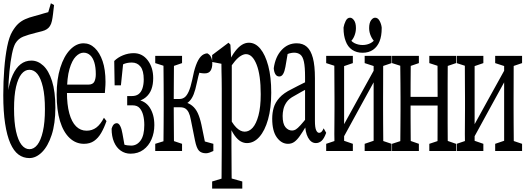

<svg xmlns="http://www.w3.org/2000/svg" viewBox="-24 -857 3158 1150"><path d="M151.9 89.8Q115.2 89.8 86.7 68.6Q58.1 47.4 37.8 1.2Q17.6 -44.9 6.6 -116.7Q-4.4 -188.5 -4.4 -286.6Q-4.4 -369.1 1.5 -444.1Q7.3 -519 19 -577.9Q30.8 -636.7 49.8 -668.5Q67.4 -698.2 85.4 -714.8Q103.5 -731.4 126.7 -741.9Q149.9 -752.4 182.6 -760.7Q196.8 -764.2 210.4 -768.3Q224.1 -772.5 237.8 -776.6Q251.5 -780.8 265.1 -784.2L280.8 -837.4L299.8 -826.7Q296.4 -797.4 293.7 -773.7Q291 -750 286.9 -731.2Q282.7 -712.4 274.9 -700.7Q268.1 -689.9 256.8 -682.4Q245.6 -674.8 229 -670.4Q212.4 -666 189 -660.2Q145 -649.4 115.5 -637.7Q85.9 -626 68.4 -597.7Q56.6 -577.6 47.6 -533.4Q38.6 -489.3 32.7 -430.4Q26.9 -371.6 24.9 -305.7L23.4 -306.6Q33.2 -366.7 52.5 -408.7Q71.8 -450.7 99.6 -472.4Q127.4 -494.1 164.1 -494.1Q202.6 -494.1 235.1 -464.1Q267.6 -434.1 287.6 -371.6Q307.6 -309.1 307.6 -212.4Q307.6 -116.7 285.4 -48.8Q263.2 19 227.5 54.4Q191.9 89.8 151.9 89.8ZM245.1 -203.1Q245.1 -283.2 232.9 -335.7Q220.7 -388.2 200.4 -413.6Q180.2 -439 151.9 -439Q125 -439 104.5 -413.6Q84 -388.2 72 -336.7Q60.1 -285.2 60.1 -206.1Q60.1 -124.5 72 -70.6Q84 -16.6 104.7 10Q125.5 36.6 152.3 36.6Q179.2 36.6 200 10Q220.7 -16.6 232.9 -70.1Q245.1 -123.5 245.1 -203.1Z M479 4.4Q429.7 4.4 392.6 -30.8Q355.5 -65.9 335.4 -131.6Q315.4 -197.3 315.4 -290Q315.4 -382.3 337.2 -451.7Q358.9 -521 396 -559.3Q433.1 -597.7 476.6 -597.7Q514.2 -597.7 543.7 -569.6Q573.2 -541.5 590.6 -490.7Q607.9 -439.9 607.9 -366.7Q607.9 -346.7 606.2 -329.1Q604.5 -311.5 604 -299.8H342.3V-350.1H503.9Q532.2 -350.1 541 -367.9Q549.8 -385.7 549.8 -412.6Q549.8 -454.1 541 -482.9Q532.2 -511.7 515.6 -526.6Q499 -541.5 476.6 -541.5Q452.6 -541.5 429.9 -518.3Q407.2 -495.1 392.1 -443.4Q377 -391.6 377 -304.2Q377 -230 391.1 -178.2Q405.3 -126.5 431.6 -100.3Q458 -74.2 494.6 -74.2Q527.8 -74.2 553 -93Q578.1 -111.8 598.6 -151.9L613.8 -131.8Q599.6 -90.8 581.8 -60.3Q564 -29.8 539.3 -12.7Q514.6 4.4 479 4.4Z M757.8 63.5Q725.1 63.5 699.2 45.4Q673.3 27.3 658.9 -6.3Q644.5 -40 644.5 -85.9Q647.9 -97.7 652.3 -105Q656.7 -112.3 662.6 -115.7Q668.5 -119.1 675.8 -119.1Q687.5 -119.1 696.3 -101.6Q705.1 -84 709.5 -56.6L726.1 36.6L681.6 -9.3Q699.2 2.4 718.5 8.8Q737.8 15.1 761.7 15.1Q795.9 15.1 818.1 -15.4Q840.3 -45.9 840.3 -108.4Q840.3 -141.1 833.5 -167.2Q826.7 -193.4 812.3 -209.7Q797.9 -226.1 770 -226.1H737.8V-281.7H766.1Q791 -281.7 806.4 -293.5Q821.8 -305.2 829.3 -328.1Q836.9 -351.1 836.9 -380.9Q836.9 -433.6 817.6 -458Q798.3 -482.4 766.1 -482.4Q740.2 -482.4 720.7 -474.9Q701.2 -467.3 687 -450.7L715.3 -491.7L700.2 -345.7H662.6L660.2 -491.7Q681.6 -513.2 712.9 -525.9Q744.1 -538.6 776.9 -538.6Q828.6 -538.6 861.1 -495.6Q893.6 -452.6 893.6 -389.2Q893.6 -350.6 882.8 -322Q872.1 -293.5 849.9 -274.7Q827.6 -255.9 794.4 -249L792.5 -260.7Q819.3 -257.3 839.4 -245.4Q859.4 -233.4 872.8 -212.9Q886.2 -192.4 893.3 -166.3Q900.4 -140.1 900.4 -107.4Q900.4 -61.5 883.5 -22.5Q866.7 16.6 834.7 40Q802.7 63.5 757.8 63.5Z M905.8 47.4V4.4L981 -19H996.6L1066.4 4.4V47.4ZM905.8 -479V-522.5H1066.4V-479L996.6 -455.1H981ZM954.1 47.4Q955.1 20 955.3 -24.2Q955.6 -68.4 956.1 -117.2Q956.5 -166 956.5 -204.1V-270Q956.5 -308.6 956.1 -357.2Q955.6 -405.8 955.3 -450.7Q955.1 -495.6 954.1 -522.5H1019Q1018.1 -495.6 1017.8 -450.2Q1017.6 -404.8 1017.1 -353.8Q1016.6 -302.7 1016.6 -259.3V-217.3Q1016.6 -173.3 1017.1 -121.6Q1017.6 -69.8 1017.8 -24.9Q1018.1 20 1019 47.4ZM1144 -15.1 1119.1 -139.2Q1114.3 -166.5 1106.2 -182.9Q1098.1 -199.2 1086.2 -206.8Q1074.2 -214.4 1055.7 -214.4H986.8V-264.2H1052.2Q1067.9 -264.2 1081.3 -273.7Q1094.7 -283.2 1106.2 -308.6Q1117.7 -334 1127.4 -379.4Q1137.2 -432.1 1149.9 -466.6Q1162.6 -501 1178.7 -518.3Q1194.8 -535.6 1217.3 -537.6Q1232.9 -530.3 1240.2 -514.6Q1247.6 -499 1247.6 -476.6Q1247.6 -449.7 1237.1 -433.6Q1226.6 -417.5 1202.6 -417.5Q1187.5 -417.5 1176.3 -419.9Q1165 -422.4 1147.5 -427.7L1190.9 -476.1Q1181.6 -457 1172.9 -430.9Q1164.1 -404.8 1154.8 -359.9Q1146.5 -318.8 1136.2 -292.7Q1126 -266.6 1110.8 -251.2Q1095.7 -235.8 1076.7 -227.5V-246.6Q1106 -240.7 1126.7 -224.1Q1147.5 -207.5 1160.4 -179.9Q1173.3 -152.3 1182.6 -109.4L1212.4 36.6L1168.9 -19L1253.9 4.4V47.4Q1244.1 52.2 1231.9 56.6Q1219.7 61 1210 61Q1182.6 61 1168 45.9Q1153.3 30.8 1144 -15.1Z M1246.6 272.5V230L1325.7 206.1H1342.3L1427.2 230V272.5ZM1302.2 272.5Q1303.2 229 1303.2 187.5Q1303.2 146 1303.7 103Q1304.2 60.1 1304.2 18.6V-325.2Q1304.2 -358.4 1303.7 -383.1Q1303.2 -407.7 1302.7 -429.2Q1302.2 -450.7 1302.2 -475.1L1246.6 -485.8V-527.3L1344.7 -601.1L1356 -589.4L1361.8 -486.8L1364.3 -483.4V-109.4L1362.3 -101.6V17.6Q1362.3 58.6 1362.8 101.3Q1363.3 144 1363.3 187Q1363.3 230 1364.3 272.5ZM1455.1 0Q1436 0 1418 -10Q1399.9 -20 1381.6 -44.9Q1363.3 -69.8 1345.7 -115.2H1332.5L1338.4 -178.2Q1365.2 -119.1 1390.6 -93.8Q1416 -68.4 1441.4 -68.4Q1468.3 -68.4 1489.5 -92Q1510.7 -115.7 1524.2 -165.8Q1537.6 -215.8 1537.6 -292.5Q1537.6 -407.7 1512.9 -470.2Q1488.3 -532.7 1449.2 -532.7Q1436 -532.7 1419.2 -522.9Q1402.3 -513.2 1382.8 -490.2Q1363.3 -467.3 1337.4 -425.8L1331.5 -483.4H1345.7Q1364.7 -524.4 1384.5 -550Q1404.3 -575.7 1424.6 -588.4Q1444.8 -601.1 1466.8 -601.1Q1505.4 -601.1 1535.2 -565.2Q1564.9 -529.3 1582.8 -462.6Q1600.6 -396 1600.6 -301.8Q1600.6 -209.5 1581.5 -141.8Q1562.5 -74.2 1529.5 -37.1Q1496.6 0 1455.1 0Z M1701.2 4.4Q1662.1 4.4 1634.3 -33.7Q1606.4 -71.8 1606.4 -146Q1606.4 -181.2 1615.5 -212.2Q1624.5 -243.2 1649.7 -271.5Q1674.8 -299.8 1723.1 -323.2Q1741.7 -333 1759.8 -342.3Q1777.8 -351.6 1795.9 -360.4Q1814 -369.1 1832 -377.4V-334Q1808.1 -322.3 1785.2 -309.1Q1762.2 -295.9 1738.8 -282.7Q1707 -266.1 1692.6 -245.1Q1678.2 -224.1 1673.6 -202.9Q1668.9 -181.6 1668.9 -162.6Q1668.9 -115.7 1685.5 -95.5Q1702.1 -75.2 1725.6 -75.2Q1737.3 -75.2 1748 -81.8Q1758.8 -88.4 1775.9 -107.2Q1793 -126 1821.3 -161.6L1831.5 -101.6H1809.6Q1788.1 -65.9 1771.7 -42.5Q1755.4 -19 1739 -7.3Q1722.7 4.4 1701.2 4.4ZM1868.2 0Q1838.9 0 1821 -33Q1803.2 -65.9 1803.2 -120.6V-126.5V-396.5Q1803.2 -455.6 1796.4 -487.1Q1789.6 -518.6 1774.7 -530Q1759.8 -541.5 1737.3 -541.5Q1725.6 -541.5 1709.7 -537.4Q1693.8 -533.2 1672.9 -521L1703.1 -559.1L1685.5 -456.5Q1680.7 -429.2 1671.9 -414.1Q1663.1 -398.9 1648.9 -398.9Q1633.8 -398.9 1625.5 -412.4Q1617.2 -425.8 1615.7 -448.2Q1625 -516.6 1662.4 -557.1Q1699.7 -597.7 1752.9 -597.7Q1790.5 -597.7 1814.2 -576.4Q1837.9 -555.2 1850.1 -509.8Q1862.3 -464.4 1862.3 -388.2V-132.3Q1862.3 -93.8 1869.4 -77.6Q1876.5 -61.5 1887.2 -61.5Q1896.5 -61.5 1903.1 -69.1Q1909.7 -76.7 1914.6 -88.4L1929.7 -61.5Q1917 -26.4 1901.9 -13.2Q1886.7 0 1868.2 0Z M1929.7 47.4V4.4L2002 -20H2018.6L2089.4 4.4V47.4ZM2160.2 47.4V4.4L2231.9 -20H2248.5L2321.3 4.4V47.4ZM1978 47.4Q1979 25.4 1979 -7.3Q1979 -24.4 1979 -24.4Q1978.5 -27.8 1978.5 -54.7Q1978.5 -85.4 1979 -117.7Q1979.5 -149.9 1979.5 -204.1V-271Q1979.5 -309.6 1979 -357.7Q1978.5 -405.8 1978.5 -450.7Q1978.5 -495.6 1978 -522.5H2037.1V47.4ZM2012.7 3.4 1982.9 -21H1986.3L2113.8 -252.4L2242.2 -484.4L2266.1 -452.6H2262.7L2137.7 -225.1ZM2213.9 47.4V-522.5H2272Q2271 -495.6 2271 -450.7Q2271 -405.8 2270.8 -357.4Q2270.5 -309.1 2270.5 -271V-204.1Q2270.5 -165.5 2270.8 -117.4Q2271 -69.3 2271.5 -24.7Q2272 20 2272 47.4ZM1929.7 -479V-522.5H2089.4V-479L2019.5 -455.1H2003.9ZM2160.2 -479V-522.5H2321.3V-479L2250.5 -455.1H2233.9ZM2147.9 -541Q2111.3 -541 2085 -558.8Q2058.6 -576.7 2046.4 -610.8Q2033.7 -643.6 2033.7 -687.5Q2033.7 -689.9 2033.7 -692.4Q2037.1 -712.4 2046.6 -731.7Q2056.2 -751 2072.8 -751Q2085.4 -751 2096.7 -735.1Q2107.9 -719.2 2107.9 -688.5Q2107.9 -664.6 2098.4 -641.4Q2088.9 -618.2 2072.3 -605L2057.6 -646Q2075.2 -610.8 2098.1 -599.1Q2121.1 -587.4 2147.9 -587.4Q2174.8 -587.4 2197.5 -599.6Q2220.2 -611.8 2237.8 -646L2222.7 -605Q2207.5 -618.2 2197.3 -641.1Q2187 -664.1 2187 -688.5Q2187 -719.2 2198.2 -735.1Q2209.5 -751 2222.7 -751Q2239.3 -751 2249.5 -732.2Q2259.8 -713.4 2262.2 -692.4Q2262.2 -689.9 2262.2 -687.5Q2262.2 -641.6 2249.5 -609.9Q2236.3 -576.7 2210.4 -558.8Q2184.6 -541 2147.9 -541Z M2372.6 47.4Q2373.5 20 2373.8 -24.7Q2374 -69.3 2374.5 -117.7Q2375 -166 2375 -204.1V-271Q2375 -309.6 2374.5 -357.7Q2374 -405.8 2373.5 -450.7Q2373 -495.6 2372.6 -522.5H2437.5Q2436.5 -495.6 2436 -450.7Q2435.5 -405.8 2435.3 -357.4Q2435.1 -309.1 2435.1 -271V-234.4Q2435.1 -181.6 2435.3 -126.7Q2435.5 -71.8 2436 -25.9Q2436.5 20 2437.5 47.4ZM2595.7 47.4Q2596.7 20 2596.7 -25.9Q2596.7 -71.8 2596.9 -126.7Q2597.2 -181.6 2597.2 -234.4V-271Q2597.2 -309.6 2596.9 -357.7Q2596.7 -405.8 2596.7 -450.7Q2596.7 -495.6 2595.7 -522.5H2659.2Q2658.2 -495.6 2657.7 -450.7Q2657.2 -405.8 2657.2 -357.4Q2657.2 -309.1 2657.2 -271V-204.1Q2657.2 -165.5 2657.2 -117.4Q2657.2 -69.3 2657.7 -24.7Q2658.2 20 2659.2 47.4ZM2324.2 47.4V4.4L2398.9 -20H2415L2484.9 4.4V47.4ZM2324.2 -479V-522.5H2484.9V-479L2415 -455.1H2398.9ZM2547.4 47.4V4.4L2620.6 -20H2637.2L2707.5 4.4V47.4ZM2547.4 -479V-522.5H2707.5V-479L2637.2 -455.1H2620.6ZM2404.8 -225.1V-276.9H2627.4V-225.1Z M2711.4 47.4V4.4L2783.7 -20H2800.3L2871.1 4.4V47.4ZM2941.9 47.4V4.4L3013.7 -20H3030.3L3103 4.4V47.4ZM2759.8 47.4Q2760.7 25.4 2760.7 -7.3Q2760.7 -24.4 2760.7 -24.4Q2760.3 -27.8 2760.3 -54.7Q2760.3 -85.4 2760.7 -117.7Q2761.2 -149.9 2761.2 -204.1V-271Q2761.2 -309.6 2760.7 -357.7Q2760.3 -405.8 2760.3 -450.7Q2760.3 -495.6 2759.8 -522.5H2818.8V47.4ZM2794.4 3.4 2764.6 -21H2768.1L2895.5 -252.4L3023.9 -484.4L3047.9 -452.6H3044.4L2919.4 -225.1ZM2995.6 47.4V-522.5H3053.7Q3052.7 -495.6 3052.7 -450.7Q3052.7 -405.8 3052.5 -357.4Q3052.2 -309.1 3052.2 -271V-204.1Q3052.2 -165.5 3052.5 -117.4Q3052.7 -69.3 3053.2 -24.7Q3053.7 20 3053.7 47.4ZM2711.4 -479V-522.5H2871.1V-479L2801.3 -455.1H2785.6ZM2941.9 -479V-522.5H3103V-479L3032.2 -455.1H3015.6Z"/></svg>

Font: Scarab Serif
Style: Condensed
Weight: 400
Designer: John Roberts
Foundry: Scarab
Version: 1.0